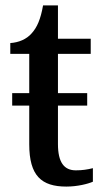

<svg xmlns="http://www.w3.org/2000/svg" viewBox="-20 -679 384 709"><path d="M225 10C266 10 305 0 323 -8V-58C303 -53 284 -50 260 -50C217 -50 194 -79 194 -147V-289H302V-335H194V-480H315V-536H194V-659H139C130 -608 117 -578 97 -556C78 -534 49 -522 18 -520V-480H88V-335H25V-289H88V-146C88 -30 133 10 225 10Z"/></svg>

Font: Noto Serif SemiCondensed Medium
Style: Regular
Weight: 500
Width: 4
Designer: Monotype Design Team
Foundry: Monotype Imaging Inc.
Version: Version 2.014